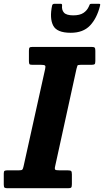

<svg xmlns="http://www.w3.org/2000/svg" viewBox="-57 -999 552 1019"><path d="M-37 -19.5V-78Q-37 -89.5 -32.8 -92.2Q-28.5 -95 -17.5 -95H42Q57.5 -95 61.2 -98.5Q65 -102 68 -116L182.5 -632.5Q186 -647 182 -651Q178 -655 161 -655H115Q102.5 -655 99.5 -658.5Q96.5 -662 96.5 -674.5V-729.5Q96.5 -742.5 99.8 -746.2Q103 -750 115.5 -750H429.5Q442 -750 445.5 -746Q449 -742 449 -729.5V-675Q449 -661.5 445 -658.2Q441 -655 427.5 -655H371Q356 -655 354 -650.8Q352 -646.5 349 -634L235.5 -116Q232 -101 236.8 -98Q241.5 -95 259.5 -95H302Q316.5 -95 320.5 -91.2Q324.5 -87.5 324.5 -73.5V-22Q324.5 -8 321 -4Q317.5 0 304 0H-16Q-29 0 -33 -3.2Q-37 -6.5 -37 -19.5ZM318.5 -825Q244.5 -825 225 -863.8Q205.5 -902.5 219.5 -969.5Q221.5 -979 233 -979H265Q273 -979 272.5 -971Q269.5 -946.5 282.5 -932Q295.5 -917.5 332 -917.5Q366.5 -917.5 386 -930.5Q405.5 -943.5 414.5 -964.5Q417.5 -971.5 419.2 -975.2Q421 -979 430 -979H466Q473.5 -979 474.5 -976.8Q475.5 -974.5 473.5 -967Q457 -901.5 420.5 -863.2Q384 -825 318.5 -825Z"/></svg>

Font: Besley* Narrow
Style: Bold Italic
Weight: 700
Width: 4
Italic angle: -13°
Designer: Owen Earl
Foundry: indestructible type*
Version: Version 3.000; ttfautohint (v1.8.3)